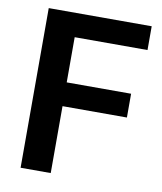

<svg xmlns="http://www.w3.org/2000/svg" viewBox="-81 -777 711 842"><g transform="rotate(10 275.0 -355.5)"><path d="M202.1 -403.8V-605H526.4V-710.9H67.9V0H202.1V-297.9H488.8V-403.8Z"/></g></svg>

Font: Vazirmatn SemiBold
Style: Regular
Weight: 600
Designer: Saber Rastikerdar
Foundry: Saber Rastikerdar
Version: Version 33.003